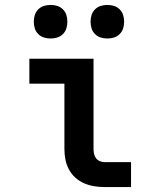

<svg xmlns="http://www.w3.org/2000/svg" viewBox="-20 -758 640 778"><path d="M404 0Q382 0 361 -3.5Q340 -7 320.5 -15.5Q301 -24 285 -38.5Q269 -53 259 -72Q249 -91 245 -112Q241 -133 241 -155V-419H99V-520H359V-155Q359 -145 361 -135Q363 -125 369 -117Q375 -109 384.5 -105Q394 -101 404 -101H511V0ZM415 -602Q401 -602 388 -606Q375 -610 365 -620Q355 -630 351 -643Q347 -656 347 -670Q347 -684 351 -697Q355 -710 365 -720Q375 -730 388 -734Q401 -738 415 -738Q429 -738 442 -734Q455 -730 465 -720Q475 -710 479 -697Q483 -684 483 -670Q483 -656 479 -643Q475 -630 465 -620Q455 -610 442 -606Q429 -602 415 -602ZM185 -602Q171 -602 158 -606Q145 -610 135 -620Q125 -630 121 -643Q117 -656 117 -670Q117 -684 121 -697Q125 -710 135 -720Q145 -730 158 -734Q171 -738 185 -738Q199 -738 212 -734Q225 -730 235 -720Q245 -710 249 -697Q253 -684 253 -670Q253 -656 249 -643Q245 -630 235 -620Q225 -610 212 -606Q199 -602 185 -602Z"/></svg>

Font: Iosevka Fixed Extended
Style: Bold
Weight: 700
Width: 7
Monospace: yes
Designer: Belleve Invis
Foundry: Belleve Invis
Version: Version 24.1.1; ttfautohint (v1.8.4)